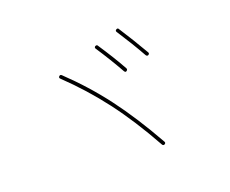

<svg xmlns="http://www.w3.org/2000/svg" viewBox="-109 -919 1218 1017"><g transform="rotate(-20 500.0 -410.0)"><path d="M589.8 -517.6Q544.9 -597.7 490.2 -680.7Q484.4 -687.5 492.2 -694.3Q496.1 -696.3 500 -696.3Q503.9 -696.3 505.9 -692.4Q566.4 -601.6 607.4 -527.3Q611.3 -518.6 601.6 -512.7Q595.7 -508.8 589.8 -517.6ZM726.6 -558.6Q683.6 -635.7 625 -725.6Q619.1 -733.4 627 -739.3Q636.7 -745.1 640.6 -737.3Q691.4 -659.2 744.1 -568.4Q750 -559.6 740.2 -553.7Q732.4 -549.8 726.6 -558.6ZM646.5 -83Q554.7 -248 462.9 -368.7Q371.1 -489.3 259.8 -595.7Q252 -602.5 258.8 -609.9Q265.6 -617.2 273.4 -610.4Q386.7 -502.9 478.5 -381.3Q570.3 -259.8 664.1 -92.8Q668 -85 660.2 -80.1Q652.3 -75.2 646.5 -83Z"/></g></svg>

Font: Rounded Mgen+ 1mn thin
Style: Regular
Weight: 100
Designer: [Source Han Sans]
Ryoko NISHIZUKA  (kana & ideographs); Paul D. Hunt (Latin, Greek & Cyrillic); Wenlong ZHANG  (bopomofo
Version: Version 1.059.20150602